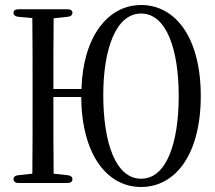

<svg xmlns="http://www.w3.org/2000/svg" viewBox="-20 -743 857 766"><path d="M54 -13H249C262 -13 269 -19 269 -28C269 -37 262 -43 250 -44L194 -50C193 -142 193 -238 193 -356H304C306 -126 407 3 543 3C680 3 781 -127 781 -360C781 -593 680 -723 543 -723C410 -723 311 -596 305 -388H193C193 -484 193 -578 194 -670L250 -676C262 -677 269 -683 269 -692C269 -701 262 -706 249 -706H54C41 -706 34 -701 34 -692C34 -683 41 -677 53 -676L109 -671C110 -576 110 -480 110 -385V-335C110 -239 110 -144 109 -50L53 -44C41 -43 34 -37 34 -28C34 -19 41 -13 54 -13ZM392 -364C392 -544 441 -689 543 -689C645 -689 693 -544 693 -360C693 -174 645 -30 543 -30C441 -30 392 -174 392 -364Z"/></svg>

Font: 寒蝉锦书宋 CompactLight
Style: Bold
Weight: 400
Width: 4
Designer: 寒蝉锦书宋{Warren} 思源宋体{Ryoko NISHIZUKA 西塚涼子 (kana & ideographs); Frank Grießhammer (Latin, Greek & Cyrillic); Wenlong ZHANG 
Foundry: Adobe & ChillType
Version: Version 2.000;Glyphs 3.1.1 (3135)